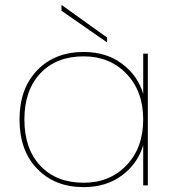

<svg xmlns="http://www.w3.org/2000/svg" viewBox="-20 -760 711 787"><path d="M323 -547Q416 -547 480.5 -498.5Q545 -450 567 -375V-540H586V0H567V-165Q545 -90 480.5 -41.5Q416 7 323 7Q205 7 132.5 -68Q60 -143 60 -270Q60 -397 132.5 -472Q205 -547 323 -547ZM323 -529Q211 -529 145.5 -459.5Q80 -390 80 -270Q80 -150 145.5 -80.5Q211 -11 323 -11Q430 -11 498.5 -82.5Q567 -154 567 -270Q567 -386 498.5 -457.5Q430 -529 323 -529ZM232 -716V-740L419 -606V-586Z"/></svg>

Font: Poppins Thin
Style: Regular
Weight: 250
Designer: Ninad Kale (Devanagari), Jonny Pinhorn (Latin)
Foundry: Indian Type Foundry
Version: Version 3.200;PS 1.000;hotconv 16.6.54;makeotf.lib2.5.65590